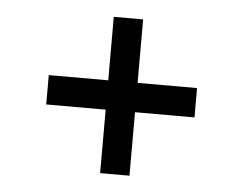

<svg xmlns="http://www.w3.org/2000/svg" viewBox="-37 -524 584 468"><g transform="rotate(5 254.5 -290.0)"><path d="M295.4 -481V-325.7H440.9V-253.9H295.4V-98.6H223.6V-253.9H78.1V-325.7H223.6V-481Z"/></g></svg>

Font: Noticia Text
Style: Italic
Weight: 400
Italic angle: -8°
Designer: JM Sole
Foundry: JM Sole
Version: Version 1.003